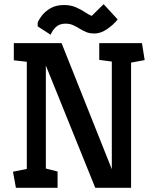

<svg xmlns="http://www.w3.org/2000/svg" viewBox="-20 -897 745 917"><path d="M56 0 42 -77 108 -90V-602L46 -609V-691H274L514 -89V-603L454 -611V-691H658L671 -610L606 -598V0H435L199 -584V-92L255 -78V0ZM222 -731 160 -771V-789Q165 -803 180 -822.5Q195 -842 221 -857.5Q247 -873 286 -873Q318 -873 343 -862Q368 -851 386.5 -838.5Q405 -826 418 -821L475 -877L542 -804Q522 -779 491.5 -758Q461 -737 431 -737Q408 -737 391.5 -744Q375 -751 360.5 -760Q346 -769 330 -776.5Q314 -784 293 -784Q263 -784 246 -767Q229 -750 222 -731Z"/></svg>

Font: Kreon Medium
Style: Regular
Weight: 500
Version: Version 2.002